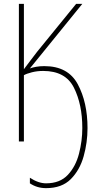

<svg xmlns="http://www.w3.org/2000/svg" viewBox="-20 -734 540 996"><path d="M434 -69Q434 -203 383.5 -297Q333 -391 210 -391Q187 -391 167.5 -387.5Q148 -384 135 -379L407 -714H375L173 -466Q157 -445 137.5 -419.5Q118 -394 104 -375V-714H78V0H104V-344Q118 -352 145.5 -359Q173 -366 204 -366Q320 -366 363.5 -279Q407 -192 407 -70Q407 -4 390 62.5Q373 129 332 173Q291 217 219 217Q179 217 135 188V217Q172 242 219 242Q301 242 347.5 195Q394 148 414 76.5Q434 5 434 -69Z"/></svg>

Font: Noto Sans Mono UI Condensed Thin
Style: Regular
Weight: 250
Width: 3
Designer: Monotype Design team
Foundry: Monotype Imaging Inc.
Version: 1.000